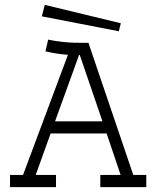

<svg xmlns="http://www.w3.org/2000/svg" viewBox="-20 -765 640 785"><path d="M465.8 -637.2 150.9 -698.2 163.1 -745.1 474.1 -669.9ZM578.1 -49.8V0H390.1V-49.8H473.1L416 -219.2H187L126 -49.8H209V0H21V-49.8H74.2L257.8 -541Q209 -544.4 166 -555.2L176.8 -603Q207 -596.7 235.4 -593.8Q263.7 -590.8 283 -590.3Q302.2 -589.8 341.8 -589.8L353 -556.2L524.9 -49.8ZM398.9 -269 306.2 -540H303.2L205.1 -269Z"/></svg>

Font: Compagnon Roman
Style: Regular
Weight: 400
Designer: Juliette Duhe, Lea Pradine
Foundry: Velvetyne Type Foundry
Version: Version 1.000;PS 001.000;hotconv 1.0.88;makeotf.lib2.5.64775